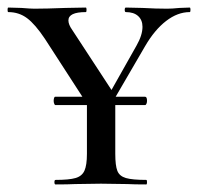

<svg xmlns="http://www.w3.org/2000/svg" viewBox="-22 -488 524 508"><path d="M480 -456Q448 -456 417.5 -432.5Q387 -409 362 -366L284 -232H362Q367 -232 367 -221Q367 -217 365.5 -213.5Q364 -210 362 -210H283V-81Q283 -50 288.5 -36Q294 -22 311 -17Q328 -12 365 -12Q367 -12 367 -6Q367 0 365 0Q333 0 315 -1L245 -2L177 -1Q158 0 125 0Q122 0 122 -6Q122 -12 125 -12Q161 -12 178 -17Q195 -22 201.5 -36.5Q208 -51 208 -81V-210H124Q123 -210 121.5 -213.5Q120 -217 120 -221Q120 -225 121 -228.5Q122 -232 124 -232H196L97 -385Q71 -424 49.5 -440Q28 -456 0 -456Q-2 -456 -2 -462Q-2 -468 0 -468L35 -467Q59 -465 69 -465Q99 -465 151 -467L205 -468Q207 -468 207 -462Q207 -456 205 -456Q159 -456 159 -434Q159 -423 169 -409L273 -250L339 -367Q355 -395 355 -417Q355 -435 343.5 -445.5Q332 -456 311 -456Q308 -456 308 -462Q308 -468 311 -468L355 -467Q391 -465 420 -465Q433 -465 453 -467L480 -468Q482 -468 482 -462Q482 -456 480 -456Z"/></svg>

Font: Cormorant SC Medium
Style: Regular
Weight: 500
Designer: Christian Thalmann (Catharsis Fonts)
Version: Version 3.000